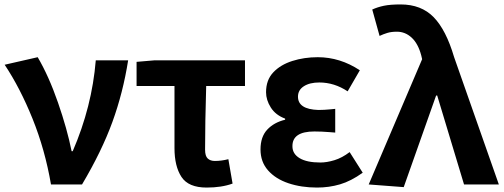

<svg xmlns="http://www.w3.org/2000/svg" viewBox="-20 -832 2275 866"><path d="M210 0Q183 -157 127 -296Q71 -435 1 -540L150 -574Q200 -489 241.5 -369.5Q283 -250 303 -150H308Q395 -351 412 -560H558Q535 -414 487 -282Q439 -150 350 0Z M912 14Q830 14 798.5 -34Q767 -82 767 -164V-444H596V-553L678 -560H1085V-444H910Q905 -276 905 -157Q905 -128 917 -117Q929 -106 949 -106Q979 -106 1010 -114L1029 -4Q980 14 912 14Z M1410 14Q1339 14 1281 -5.5Q1223 -25 1189 -63.5Q1155 -102 1155 -158Q1155 -215 1185.5 -247.5Q1216 -280 1266 -292V-297Q1223 -313 1201.5 -347Q1180 -381 1180 -416Q1180 -471 1212.5 -505.5Q1245 -540 1298.5 -557Q1352 -574 1413 -574Q1514 -574 1603 -515L1548 -420Q1488 -460 1420 -460Q1377 -460 1350.5 -443Q1324 -426 1324 -396Q1324 -339 1416 -336Q1442 -336 1472 -339Q1482 -340 1492 -341V-234Q1480 -235 1467 -236Q1431 -239 1398 -239Q1298 -239 1299 -172Q1299 -138 1331.5 -118.5Q1364 -99 1425 -99Q1454 -99 1488.5 -109.5Q1523 -120 1557 -146L1616 -53Q1563 -15 1513.5 -0.5Q1464 14 1410 14Z M1801 12 1643 0 1884 -565 1880 -582Q1866 -635 1837 -662Q1808 -689 1770 -689Q1745 -689 1727 -683.5Q1709 -678 1692 -670L1659 -789Q1683 -800 1711.5 -806Q1740 -812 1787 -812Q1880 -812 1936 -754.5Q1992 -697 2028 -575L2230 0H2073L1952 -401H1947Z"/></svg>

Font: Source Han Sans CN Bold
Style: Bold
Weight: 700
Designer: Ryoko NISHIZUKA 西塚涼子 (kana & ideographs); Paul D. Hunt (Latin, Greek & Cyrillic); Wenlong ZHANG 张文龙 (bopomofo); Sandoll 
Foundry: Adobe Systems Incorporated
Version: Version 1.00;May 30, 2023;FontCreator 11.5.0.2422 32-bit